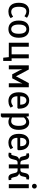

<svg xmlns="http://www.w3.org/2000/svg" viewBox="1912 -2652 940 4805"><g transform="rotate(90 2382.5 -250.0)"><path d="M270 10Q166 10 108 -56Q50 -122 50 -250Q50 -378 106.5 -444Q163 -510 260 -510Q326 -510 380 -482Q406 -470 425 -455L390 -395H380Q367 -405 347 -417Q305 -440 270 -440Q150 -440 150 -250Q150 -60 280 -60Q317 -60 357 -82Q378 -94 390 -105H400L435 -45Q417 -30 390 -17Q338 10 270 10Z M710 10Q609 10 552 -56Q495 -122 495 -250Q495 -378 552 -444Q609 -510 710 -510Q810 -510 867.5 -444Q925 -378 925 -250Q925 -122 867.5 -56Q810 10 710 10ZM626.5 -105.5Q658 -60 710 -60Q762 -60 793.5 -105.5Q825 -151 825 -250Q825 -349 793.5 -394.5Q762 -440 710 -440Q658 -440 626.5 -394.5Q595 -349 595 -250Q595 -151 626.5 -105.5Z M1425 140 1410 0H1050V-500H1150V-70H1340V-500H1440V-70H1505V140Z M1615 0V-500H1720L1870 -220Q1881 -201 1883 -194Q1887 -183 1888 -180H1892Q1893 -183 1897 -194Q1899 -201 1910 -220L2060 -500H2165V0H2065V-265Q2065 -281 2067 -311L2069 -335H2065L2056 -312Q2054 -307 2047 -290.5Q2040 -274 2035 -265L1940 -85H1840L1745 -265Q1732 -288 1724 -312L1715 -335H1711L1713 -311Q1715 -281 1715 -265V0Z M2510 10Q2406 10 2348 -56Q2290 -122 2290 -250Q2290 -377 2346 -443.5Q2402 -510 2495 -510Q2588 -510 2644 -443.5Q2700 -377 2700 -250V-235L2680 -215H2390Q2390 -138 2424 -99Q2458 -60 2520 -60Q2557 -60 2597 -82Q2618 -94 2630 -105H2640L2675 -45Q2657 -30 2630 -17Q2578 10 2510 10ZM2390 -285H2600Q2600 -364 2571.5 -402Q2543 -440 2495 -440Q2447 -440 2418.5 -402Q2390 -364 2390 -285Z M2820 200V-500H2890L2900 -440H2905Q2916 -456 2940 -475Q2989 -510 3050 -510Q3126 -510 3178 -442.5Q3230 -375 3230 -250Q3230 -123 3175 -56.5Q3120 10 3030 10Q2990 10 2952 -5Q2933 -11 2920 -20V170L2890 200ZM3015 -60Q3067 -60 3098.5 -105.5Q3130 -151 3130 -250Q3130 -345 3100.5 -390Q3071 -435 3025 -435Q2988 -435 2950 -405Q2933 -392 2920 -375V-80Q2930 -75 2947 -70Q2981 -60 3015 -60Z M3550 10Q3446 10 3388 -56Q3330 -122 3330 -250Q3330 -377 3386 -443.5Q3442 -510 3535 -510Q3628 -510 3684 -443.5Q3740 -377 3740 -250V-235L3720 -215H3430Q3430 -138 3464 -99Q3498 -60 3560 -60Q3597 -60 3637 -82Q3658 -94 3670 -105H3680L3715 -45Q3697 -30 3670 -17Q3618 10 3550 10ZM3430 -285H3640Q3640 -364 3611.5 -402Q3583 -440 3535 -440Q3487 -440 3458.5 -402Q3430 -364 3430 -285Z M3860 10Q3837 10 3817 5Q3810 4 3800 0L3810 -65H3815L3821 -62Q3831 -60 3835 -60Q3857 -60 3865 -90L3890 -185Q3893 -197 3899 -207.5Q3905 -218 3913 -225.5Q3921 -233 3929 -238.5Q3937 -244 3946 -248Q3955 -252 3961 -254Q3967 -256 3973 -258L3980 -260Q3973 -260 3959.5 -263.5Q3946 -267 3926 -283Q3906 -299 3900 -325L3880 -410Q3873 -440 3850 -440Q3848 -440 3836 -437L3830 -435H3825L3815 -500L3832 -505Q3850 -510 3875 -510Q3955 -510 3975 -425L3995 -340Q4006 -290 4060 -290H4095V-500H4195V-290H4230Q4284 -290 4295 -340L4315 -425Q4335 -510 4415 -510Q4440 -510 4458 -505L4475 -500L4465 -435H4460L4454 -437Q4442 -440 4440 -440Q4417 -440 4410 -410L4390 -325Q4384 -300 4365 -284Q4346 -268 4332 -264Q4318 -260 4310 -260Q4316 -260 4332 -254.5Q4348 -249 4370.5 -230.5Q4393 -212 4400 -185L4425 -90Q4433 -60 4455 -60Q4459 -60 4469 -62L4475 -65H4480L4490 0Q4480 4 4473 5Q4453 10 4430 10Q4353 10 4330 -75L4305 -170Q4292 -220 4240 -220H4195V0H4095V-220H4050Q3998 -220 3985 -170L3960 -75Q3937 10 3860 10Z M4683 -597Q4666 -580 4640 -580Q4614 -580 4597 -597Q4580 -614 4580 -640Q4580 -666 4597 -683Q4614 -700 4640 -700Q4666 -700 4683 -683Q4700 -666 4700 -640Q4700 -614 4683 -597ZM4590 0V-500H4690V0Z"/></g></svg>

Font: Scada
Style: Regular
Weight: 400
Designer: Jovanny Lemonad
Foundry: Jovanny Lemonad
Version: Version 4.100;PS 004.100;hotconv 1.0.88;makeotf.lib2.5.64775